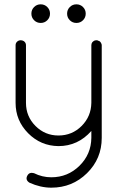

<svg xmlns="http://www.w3.org/2000/svg" viewBox="-20 -676 628 887"><path d="M52 -201Q52 -119 110 -60.5Q168 -2 250 -1Q340 -1 402 -71V-39Q401 37 347 90Q293 143 217 143Q175 143 137 124Q115 118 106 136Q96 155 116 168Q167 191 217 191Q314 191 382 124Q450 57 450 -39V-192V-201V-467Q450 -472 447 -477Q446 -480 441 -485Q433 -489 429 -490H426H423Q422 -490 422 -490L420 -489H418Q412 -487 409 -483Q408 -483 408 -482.5Q408 -482 407 -482L406 -481Q406 -480 406 -479Q402 -475 402 -467V-201Q401 -138 357 -94Q313 -50 250 -50Q188 -50 144 -94Q100 -138 100 -201V-467Q100 -477 93 -483.5Q86 -490 75 -490Q66 -490 59 -483.5Q52 -477 52 -467ZM137.5 -582.5Q125 -595 125 -613Q125 -631 137.5 -643.5Q150 -656 168 -656Q186 -656 198.5 -643.5Q211 -631 211 -613Q211 -595 198.5 -582.5Q186 -570 168 -570Q150 -570 137.5 -582.5ZM302.5 -582.5Q290 -595 290 -613Q290 -631 302.5 -643.5Q315 -656 333 -656Q351 -656 363.5 -643.5Q376 -631 376 -613Q376 -595 363.5 -582.5Q351 -570 333 -570Q315 -570 302.5 -582.5Z"/></svg>

Font: Quicksand
Style: Regular
Weight: 400
Designer: Andrew Paglinawan
Foundry: Andrew Paglinawan
Version: 1.002